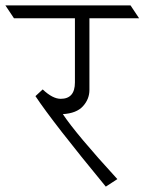

<svg xmlns="http://www.w3.org/2000/svg" viewBox="-72 -695 538 715"><path d="M261 -627V-360Q261 -326 237 -299.5Q213 -273 162 -270Q212 -195 365 -28L322 0Q125 -239 60 -337L87 -362Q124 -327 154 -327Q207 -327 207 -388V-627H-20L-52 -675H414L446 -627Z"/></svg>

Font: Halant Light
Style: Regular
Weight: 300
Designer: Hitesh Malaviya (Devanagari), Satya Rajpurohit (Latin)
Foundry: Indian Type Foundry
Version: Version 1.101;PS 1.0;hotconv 1.0.78;makeotf.lib2.5.61930; tt